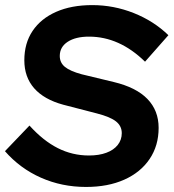

<svg xmlns="http://www.w3.org/2000/svg" viewBox="-32 -730 687 760"><path d="M308.5 10Q212.7 10 130.1 -26.6Q47.4 -63.2 -12.4 -131.6L84.7 -233Q139.1 -172.8 196.8 -143.7Q254.5 -114.5 320.2 -114.5Q359.9 -114.5 388.9 -125.3Q418 -136 434 -156.2Q450 -176.4 450 -202.9Q450 -231.1 427.4 -249.2Q404.8 -267.3 351.9 -280.9L218 -315.6Q142.2 -336.3 103.2 -380.7Q64.3 -425.1 64.3 -491.4Q64.3 -559 97.1 -607.7Q129.8 -656.4 190.2 -683.1Q250.5 -709.8 333.2 -709.8Q418.1 -709.8 497.3 -678.4Q576.6 -646.9 634.6 -590.7L542.1 -485.8Q440.7 -585 320.3 -585Q267.2 -585 235.9 -564.5Q204.6 -544 204.6 -508.6Q204.6 -481.8 225.1 -465.1Q245.6 -448.4 291.3 -436L418.1 -405.4Q506.9 -384.2 551.4 -338.4Q595.9 -292.5 595.9 -223.8Q595.9 -153.4 560.2 -100.6Q524.6 -47.8 460.1 -18.9Q395.6 10 308.5 10Z"/></svg>

Font: Red Hat Display VF
Style: Italic
Weight: 300
Italic angle: -12°
Designer: Pentagram, MCKL
Foundry: Pentagram, MCKL
Version: Version 1.010